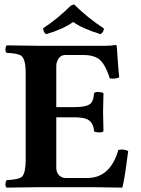

<svg xmlns="http://www.w3.org/2000/svg" viewBox="-20 -854 644 876"><path d="M317.9 -365.2Q380.9 -365.2 396.5 -384.8Q407.2 -399.4 409.2 -429.2Q417.5 -437.5 443.4 -432.6Q449.7 -431.2 452.1 -429.2Q450.2 -368.7 450.2 -342.8Q450.2 -322.8 452.1 -254.9Q443.8 -246.6 417.5 -251.5Q411.1 -252.9 409.2 -254.9Q406.2 -300.8 371.1 -312.5Q351.1 -318.8 317.9 -318.8H236.8V-89.8Q236.8 -56.6 263.7 -44.9Q271 -42 277.8 -42H378.9Q473.1 -42 512.7 -147.5Q516.6 -158.7 520 -169.9Q545.4 -175.3 564.9 -165Q562.5 -149.4 558.1 -114.7Q547.4 -32.7 538.1 2Q537.1 2 399.9 0H165Q164.1 0 9.8 2Q1.5 -6.3 6.8 -25.4Q8.3 -29.8 9.8 -32.2Q66.4 -34.7 80.6 -47.9Q96.7 -65.4 97.2 -122.1V-522Q97.2 -585.9 75.7 -600.6Q59.6 -610.8 9.8 -612.8Q1.5 -621.1 6.8 -640.6Q8.3 -645 9.8 -647Q163.6 -645 164.1 -645H459Q486.3 -645 507.8 -648.9Q511.2 -647.5 512.2 -646Q513.2 -642.6 516.1 -594.2Q521 -523.4 523.9 -501Q505.9 -492.7 481 -496.1Q458.5 -566.9 428.2 -586.9Q402.8 -603 362.8 -603H277.8Q251.5 -603 240.2 -572.8Q236.8 -563 236.8 -554.2V-365.2ZM454.1 -724.1Q453.1 -706.1 438 -698.2Q352.5 -725.1 314 -753.9Q269 -721.2 190.9 -698.2Q177.7 -705.6 176.8 -725.1Q241.2 -767.1 304.2 -829.1L317.9 -834Q379.9 -772.5 454.1 -724.1Z"/></svg>

Font: Linux Libertine O
Style: Bold
Weight: 700
Designer: Philipp H. Poll
Foundry: Philipp H. Poll
Version: Version 5.0.0